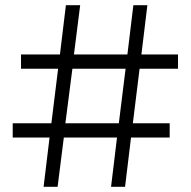

<svg xmlns="http://www.w3.org/2000/svg" viewBox="-20 -720 736 740"><path d="M408 0H462L485 -190H634V-245H492L518 -455H666V-510H525L548 -700H494L471 -510H265L289 -700H234L211 -510H61V-455H204L178 -245H29V-190H171L148 0H202L226 -190H431ZM232 -245 259 -455H464L438 -245Z"/></svg>

Font: Chess Sans
Style: Regular
Weight: 400
Designer: Wolf Bōese
Foundry: Wolf Bōese
Version: Version 7.223;Glyphs 3.3 (3306)